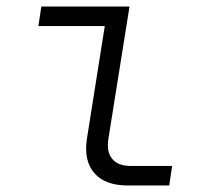

<svg xmlns="http://www.w3.org/2000/svg" viewBox="-20 -570 640 590"><path d="M373 0Q303 0 270 -38Q237 -76 247 -143L302 -490H98L107 -550H378L313 -143Q307 -103 325 -81.5Q343 -60 382 -60H509L500 0Z"/></svg>

Font: JetBrains Mono NL ExtraLight
Style: Italic
Weight: 200
Italic angle: -9°
Monospace: yes
Designer: Philipp Nurullin, Konstantin Bulenkov
Foundry: JetBrains
Version: Version 2.305; ttfautohint (v1.8.4.7-5d5b)